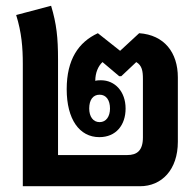

<svg xmlns="http://www.w3.org/2000/svg" viewBox="-20 -645 680 665"><path d="M59 0H465C540 0 596 -57 596 -154V-377C596 -463 549 -524 462 -530L396 -469L319 -530C252 -499 211 -439 211 -336C211 -232 255 -170 324 -170C382 -170 415 -212 415 -269C415 -328 378 -367 330 -367C323 -367 317 -367 310 -365C310 -393 320 -416 335 -430L393 -381H400L452 -430C472 -418 475 -399 475 -371V-169C475 -123 454 -108 421 -108H181V-439C181 -514 176 -562 157 -625L36 -593C55 -532 59 -480 59 -423ZM325 -222C302 -222 289 -242 289 -269C289 -299 302 -317 325 -317C348 -317 361 -298 361 -269C361 -242 348 -222 325 -222Z"/></svg>

Font: Noto Sans Thai Looped ExtraCondensed
Style: Bold
Weight: 700
Width: 2
Designer: Sasikarn Vongin, Ben Mitchell
Foundry: The Fontpad Ltd
Version: Version 1.001